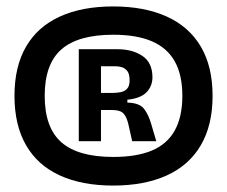

<svg xmlns="http://www.w3.org/2000/svg" viewBox="-20 -730 706 597"><path d="M332 -153Q235 -153 166 -184.5Q97 -216 61 -278.5Q25 -341 25 -432Q25 -523 61 -585Q97 -647 166 -678.5Q235 -710 332 -710Q429 -710 498.5 -678.5Q568 -647 604.5 -585Q641 -523 641 -432Q641 -341 604.5 -278.5Q568 -216 498.5 -184.5Q429 -153 332 -153ZM332 -242Q405 -242 452.5 -262Q500 -282 523.5 -324.5Q547 -367 547 -432Q547 -497 523.5 -539Q500 -581 452.5 -601.5Q405 -622 332 -622Q223 -622 171 -576.5Q119 -531 119 -432Q119 -333 171 -287.5Q223 -242 332 -242ZM225 -291V-577H345Q392 -577 423 -556Q454 -535 454 -490Q454 -462 435.5 -443Q417 -424 376 -420V-411Q414 -410 428 -391.5Q442 -373 450 -345L466 -291H391L380 -340Q375 -364 365 -376Q355 -388 328 -388H294V-291ZM294 -441H328Q343 -441 355.5 -443.5Q368 -446 375.5 -454.5Q383 -463 383 -480Q383 -500 376 -509Q369 -518 359 -521Q349 -524 339 -524H294Z"/></svg>

Font: Bricolage Grotesque 28pt SemiBold
Style: Regular
Weight: 600
Version: Version 1.001;gftools[0.9.33.dev8+g029e19f]